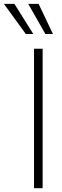

<svg xmlns="http://www.w3.org/2000/svg" viewBox="-99 -982 321 1002"><path d="M123.5 -727.5V0H78.6V-727.5ZM137.7 -804.7 48.3 -961.9H102.5L177.2 -804.7ZM35.6 -804.7 -78.6 -961.9H-23.9L74.7 -804.7Z"/></svg>

Font: Inter Display Extra Light
Style: Regular
Weight: 200
Designer: Rasmus Andersson
Foundry: rsms
Version: Version 4.000;git-4fc901f